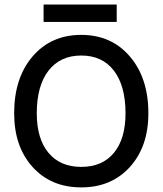

<svg xmlns="http://www.w3.org/2000/svg" viewBox="-20 -813 712 841"><path d="M170.9 -793H491.2V-716.8H170.9ZM42 -316.9Q42 -471.7 122.8 -565.9Q203.6 -660.2 335.9 -660.2Q467.8 -660.2 548.8 -565.7Q629.9 -471.2 629.9 -316.9Q629.9 -170.9 548.8 -81.5Q467.8 7.8 335.9 7.8Q203.6 7.8 122.8 -81.5Q42 -170.9 42 -316.9ZM529.8 -316.9Q529.8 -437 479 -503.4Q428.2 -569.8 335.9 -569.8Q243.7 -569.8 192.4 -503.4Q141.1 -437 141.1 -316.9Q141.1 -205.1 192.4 -143.6Q243.7 -82 335.9 -82Q428.2 -82 479 -143.6Q529.8 -205.1 529.8 -316.9Z"/></svg>

Font: Overused Grotesk Medium
Style: Regular
Weight: 500
Version: Version 0.002